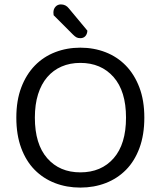

<svg xmlns="http://www.w3.org/2000/svg" viewBox="-20 -837 729 870"><path d="M344 13Q282 13 229 -7.5Q176 -28 137 -67.5Q98 -107 76 -166.5Q54 -226 54 -304Q54 -382 76.5 -441Q99 -500 138 -540Q177 -580 230 -600.5Q283 -621 344 -621Q405 -621 458 -600.5Q511 -580 550 -540Q589 -500 611.5 -441Q634 -382 634 -304Q634 -226 612 -166.5Q590 -107 551 -67.5Q512 -28 459 -7.5Q406 13 344 13ZM344 -552Q297 -552 259 -535.5Q221 -519 194 -487.5Q167 -456 152.5 -410Q138 -364 138 -304Q138 -184 194 -120Q250 -56 344 -56Q439 -56 495 -120Q551 -184 551 -304Q551 -424 494.5 -488Q438 -552 344 -552ZM223 -768Q222 -773 222 -780Q222 -796 231.5 -806.5Q241 -817 256 -817Q278 -817 292 -799L376 -698Q375 -682 366.5 -673Q358 -664 344 -664Q333 -664 326 -668Q319 -672 311 -680Z"/></svg>

Font: Baloo 2 Latin
Style: Regular
Weight: 400
Designer: Sarang Kulkarni and Ek Type
Foundry: Ek Type
Version: Version 1.001